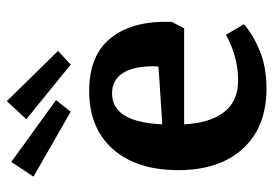

<svg xmlns="http://www.w3.org/2000/svg" viewBox="-139 -648 800 562"><g transform="rotate(-90 261.0 -367.0)"><path d="M44 -245Q44 -367 105.5 -436.5Q167 -506 276 -506Q380 -506 431 -442.5Q482 -379 478 -264L459 -228H178Q182 -152 214 -111Q246 -70 307 -70Q345 -70 381.5 -81Q418 -92 440 -106L471 -53Q442 -27 394 -7Q346 13 283 13Q170 13 107 -56Q44 -125 44 -245ZM347 -303Q348 -308 348 -319Q348 -376 328 -407.5Q308 -439 268 -439Q185 -439 178 -292ZM25 -669 68 -734 249 -603 215 -560ZM193 -690 246 -747 393 -597 353 -560Z"/></g></svg>

Font: Andada Pro
Style: Bold
Weight: 700
Designer: Carolina Giovagnoli
Foundry: Huerta Tipografica
Version: Version 3.005; ttfautohint (v1.8.4)